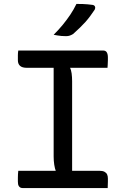

<svg xmlns="http://www.w3.org/2000/svg" viewBox="-20 -957 640 977"><path d="M347 -56H256L265 -84Q259 -99 256 -119Q253 -139 253 -161Q253 -220 253 -280Q253 -340 253 -400.5Q253 -461 253 -522Q253 -583 253 -644H344L335 -616Q342 -602 344.5 -583.5Q347 -565 347 -544Q347 -484 347 -423.5Q347 -363 347 -301.5Q347 -240 347 -179Q347 -118 347 -56ZM528 0H96Q90 0 85 -2Q80 -4 76.5 -9Q73 -14 72 -20Q71 -26 71 -33Q71 -44 71 -53Q71 -62 71.5 -70.5Q72 -79 73 -88H485Q502 -88 511.5 -83Q521 -78 525 -69.5Q529 -61 529 -49Q529 -40 529 -32Q529 -24 528.5 -16.5Q528 -9 528 0ZM73 -700H504Q518 -700 523.5 -690.5Q529 -681 529 -665Q529 -658 529 -651.5Q529 -645 528.5 -638.5Q528 -632 528 -626Q528 -620 527 -612H116Q93 -612 82 -622Q71 -632 71 -650Q71 -657 71 -663.5Q71 -670 71 -676Q71 -682 71.5 -688Q72 -694 73 -700ZM369 -937Q389 -937 402 -936.5Q415 -936 426 -935Q437 -934 452 -932Q461 -930 463.5 -923Q466 -916 462 -908Q450 -890 438.5 -874.5Q427 -859 414.5 -845Q402 -831 387 -816.5Q372 -802 352 -784Q344 -779 335.5 -776Q327 -773 316 -773Q303 -773 292.5 -774Q282 -775 273 -776.5Q264 -778 253 -780Q279 -806 299.5 -831Q320 -856 337.5 -882Q355 -908 369 -937Z"/></svg>

Font: Rec Mono Semicasual
Style: Regular
Weight: 400
Version: Version 1.085; ttfautohint (v1.8.4.7-5d5b)